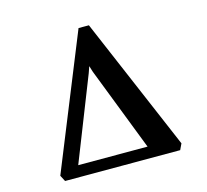

<svg xmlns="http://www.w3.org/2000/svg" viewBox="-107 -871 1075 995"><g transform="rotate(-15 431.0 -374.0)"><path d="M123 0 106 -32.5 395.5 -747.5H451L756 -32.5L740.5 0ZM210 -61.5H582L408.5 -509L398 -542.5L386 -508Z"/></g></svg>

Font: Merriweather 24pt
Style: Bold
Weight: 700
Designer: Eben Sorkin
Foundry: Eben Sorkin
Version: Version 2.100